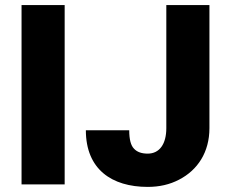

<svg xmlns="http://www.w3.org/2000/svg" viewBox="-20 -731 904 761"><path d="M65.4 -710.9V0H236.3V-710.9ZM639.2 -223.1C639.2 -160.2 612.3 -122.1 565.4 -122.1C541.5 -122.1 523.4 -128.4 511.2 -141.6C498.5 -154.3 492.2 -178.7 492.2 -214.8H320.3C320.3 -60.1 422.9 9.8 565.4 9.8C611.3 9.8 652.8 0.5 689.9 -19C763.7 -57.1 810.1 -127.9 810.1 -223.1V-710.9H639.2Z"/></svg>

Font: Vazirmatn Black
Style: Regular
Weight: 900
Designer: Saber Rastikerdar
Foundry: Saber Rastikerdar
Version: Version 33.003